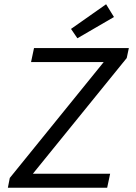

<svg xmlns="http://www.w3.org/2000/svg" viewBox="-20 -883 640 903"><path d="M116 -43 576 -610 586 -657H140L126 -591H520L492 -621L26 -46L17 0H484L498 -66H94L116 -43ZM344 -703 516 -803 479 -863 314 -747 344 -703Z"/></svg>

Font: Source Code Variable
Style: Italic
Weight: 400
Italic angle: -11°
Monospace: yes
Designer: Paul D. Hunt, Teo Tuominen
Foundry: Adobe Systems Incorporated
Version: Version 1.005;PS 1.0;hotconv 16.6.54;makeotf.lib2.5.65590